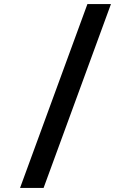

<svg xmlns="http://www.w3.org/2000/svg" viewBox="-20 -780 640 938"><path d="M78 138 407 -760H522L193 138Z"/></svg>

Font: IBM Plex Mono SmBld
Style: Regular
Weight: 600
Monospace: yes
Designer: Mike Abbink, Paul van der Laan, Pieter van Rosmalen
Foundry: Bold Monday
Version: Version 2.3